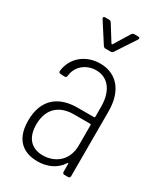

<svg xmlns="http://www.w3.org/2000/svg" viewBox="-179 -773 735 856"><g transform="rotate(30 189.0 -345.5)"><path d="M211 -585 278 -687C282 -694 280 -699 272 -699H251C246 -699 242 -696 239 -692L190 -612C189 -610 185 -610 184 -612L134 -692C131 -696 127 -699 122 -699H101C96 -699 93 -697 93 -693C93 -691 94 -689 95 -687L160 -586C163 -582 167 -579 172 -579H199C204 -579 208 -581 211 -585ZM186 -510C114 -510 54 -464 46 -392C45 -386 49 -381 55 -381L77 -380C83 -380 87 -384 87 -390C92 -441 135 -475 185 -475C250 -475 285 -422 285 -344V-293C285 -291 283 -289 281 -289H196C104 -289 34 -243 34 -129C34 -17 103 8 160 8C209 8 254 -11 280 -52C282 -55 285 -55 285 -51V-10C285 -4 289 0 295 0H314C320 0 324 -4 324 -10V-344C324 -444 275 -510 186 -510ZM167 -27C115 -27 74 -57 74 -132C74 -216 125 -255 197 -255H281C283 -255 285 -253 285 -251V-146C285 -64 226 -27 167 -27Z"/></g></svg>

Font: Barlow Condensed ExtraLight
Style: Regular
Weight: 275
Width: 3
Designer: Jeremy Tribby
Foundry: Tribby Type
Version: Version 1.422;hotconv 1.0.109;makeotfexe 2.5.65596